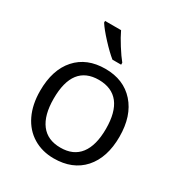

<svg xmlns="http://www.w3.org/2000/svg" viewBox="-181 -892 966 1029"><g transform="rotate(30 302.0 -378.0)"><path d="M300.8 -476.1Q140.1 -476.1 140.1 -268.1Q140.1 -165.5 181.2 -111.8Q222.2 -58.1 301.8 -58.1Q381.8 -57.6 422.9 -111.3Q463.9 -165 463.9 -267.6Q463.9 -370.1 422.9 -422.9Q381.8 -475.6 300.8 -476.1ZM481.9 -63.5Q416 9.8 299.8 9.8Q228 9.8 172.4 -23.9Q116.7 -57.6 86.4 -120.6Q56.2 -183.6 56.2 -268.1Q56.2 -398.4 121.6 -471.7Q187 -544.9 301.3 -544.9Q415 -544.9 481.4 -470.2Q547.9 -395.5 547.9 -266.6Q547.9 -137.7 481.9 -63.5ZM362.3 -606H308.6Q276.9 -631.3 233.4 -678.2Q189.9 -725.1 170.4 -755.9V-766.1H269.5Q285.2 -732.4 313 -688.5Q340.8 -644.5 362.3 -618.2Z"/></g></svg>

Font: OpenSans-Regular
Style: Regular
Weight: 400
Foundry: Ascender Corporation
Version: Version 1.10